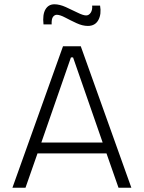

<svg xmlns="http://www.w3.org/2000/svg" viewBox="-20 -876 671 896"><path d="M38 0 274 -660H357L593 0H533L477 -160H155L99 0ZM311 -608 173 -211H459L321 -608ZM390 -755Q365 -755 337 -768Q309 -781 284.5 -794Q260 -807 245 -807Q235 -807 227.5 -797.5Q220 -788 221 -762H183Q178 -808 192 -832Q206 -856 234 -856Q258 -856 287 -843Q316 -830 342 -817Q368 -804 382 -804Q395 -804 403.5 -817Q412 -830 410 -850H447Q454 -810 439 -782.5Q424 -755 390 -755Z"/></svg>

Font: Bricolage Grotesque 12pt ExtraLight
Style: Regular
Weight: 200
Designer: Mathieu Triay
Foundry: Atelier Triay
Version: Version 1.001; ttfautohint (v1.8.4.7-5d5b);gftools[0.9.33.de